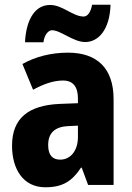

<svg xmlns="http://www.w3.org/2000/svg" viewBox="-20 -783 560 813"><path d="M86 -604H164C168 -639 187 -655 200 -655C237 -655 290 -605 341 -605C397 -605 445 -658 448 -763H370C364 -731 351 -713 334 -713C289 -713 245 -762 192 -762C118 -762 89 -681 86 -604ZM268 -560C196 -560 130 -543 75 -512L120 -403C168 -429 208 -442 247 -442C289 -442 310 -416 310 -366V-346L232 -343C101 -337 31 -283 31 -166C31 -67 78 10 172 10C246 10 285 -16 323 -73H326L353 0H461V-363C461 -495 390 -560 268 -560ZM271 -249 310 -251V-203C310 -144 278 -107 235 -107C203 -107 184 -125 184 -169C184 -218 210 -247 271 -249Z"/></svg>

Font: Noto Sans Malayalam Condensed ExtraBold
Style: Regular
Weight: 800
Width: 3
Designer: Jelle Bosma - Monotype Design Team
Foundry: Monotype Imaging Inc.
Version: Version 2.104